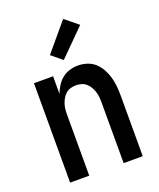

<svg xmlns="http://www.w3.org/2000/svg" viewBox="-142 -856 784 944"><g transform="rotate(-20 250.0 -384.0)"><path d="M60 0V-520H160V-428Q168 -449 180 -468Q192 -487 209.5 -501Q227 -515 248.5 -521.5Q270 -528 292 -528Q316 -528 339.5 -520.5Q363 -513 380.5 -497Q398 -481 410 -459.5Q422 -438 428.5 -415Q435 -392 437.5 -368Q440 -344 440 -320V0H340V-320Q340 -334 338.5 -348Q337 -362 332.5 -375.5Q328 -389 320.5 -401.5Q313 -414 302.5 -423Q292 -432 278 -436Q264 -440 250 -440Q236 -440 222 -436Q208 -432 197.5 -423Q187 -414 179.5 -401.5Q172 -389 167.5 -375.5Q163 -362 161.5 -348Q160 -334 160 -320V0ZM237 -577 181 -623 303 -768 372 -712Z"/></g></svg>

Font: Iosevka Semibold
Style: Regular
Weight: 600
Monospace: yes
Designer: Belleve Invis
Foundry: Belleve Invis
Version: Version 33.2.3; ttfautohint (v1.8.4)